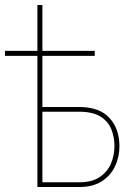

<svg xmlns="http://www.w3.org/2000/svg" viewBox="-20 -750 544 770"><path d="M130 0V-526H0V-546H130V-730H150V-546H360V-526H150V-321H296Q379 -321 419 -277Q459 -233 459 -164Q459 -120 441 -82.5Q423 -45 387.5 -22.5Q352 0 298 0ZM150 -19H298Q349 -19 380 -40Q411 -61 425 -94Q439 -127 439 -164Q439 -200 426.5 -231.5Q414 -263 383 -282.5Q352 -302 296 -302H150Z"/></svg>

Font: Raleway Thin
Style: Regular
Weight: 100
Designer: Matt McInerney, Pablo Impallari, Rodrigo Fuenzalida
Foundry: Matt McInerney, Pablo Impallari, Rodrigo Fuenzalida
Version: Version 4.026